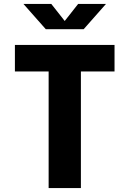

<svg xmlns="http://www.w3.org/2000/svg" viewBox="-20 -959 660 979"><path d="M392.5 0V-594.5H564V-730H56V-594.5H228V0ZM99.5 -939H241.5L310 -852L378.5 -939H520.5L406.5 -810H213.5Z"/></svg>

Font: Monaspace Neon ExtraBold
Style: Regular
Weight: 800
Designer: Riley Cran & the Lettermatic Team
Foundry: Lettermatic
Version: Version 1.200 (Monaspace Neon)